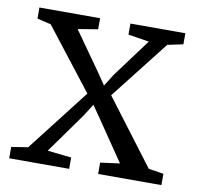

<svg xmlns="http://www.w3.org/2000/svg" viewBox="-67 -623 711 692"><g transform="rotate(10 288.5 -277.0)"><path d="M70.5 -51 247 -278.5 73.5 -501.5 23 -513.5V-554H245V-513.5L172 -501.5L271 -361.5L301 -317.5L328 -360.5L432.5 -501.5L356 -513.5V-554H557V-513.5L500 -501.5L332.5 -287.5L512 -50L567 -41.5V0H335.5V-41.5L406.5 -51L307 -197L275.5 -242.5L247.5 -198.5L142 -51L229.5 -41.5V0H10V-41.5Z"/></g></svg>

Font: Merriweather 20pt Light
Style: Regular
Weight: 300
Version: Version 2.100